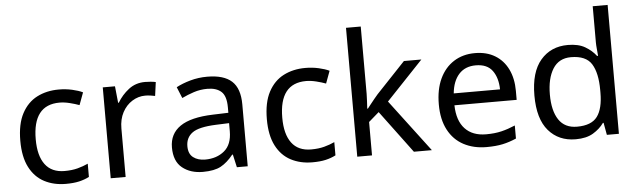

<svg xmlns="http://www.w3.org/2000/svg" viewBox="-48 -939 3744 1128"><g transform="rotate(-5 1823.5 -375.0)"><path d="M300 10Q229 10 173.5 -19Q118 -48 86.5 -109Q55 -170 55 -265Q55 -364 88 -426Q121 -488 177.5 -517Q234 -546 306 -546Q347 -546 385 -537.5Q423 -529 447 -517L420 -444Q396 -453 364 -461Q332 -469 304 -469Q146 -469 146 -266Q146 -169 184.5 -117.5Q223 -66 299 -66Q343 -66 376.5 -75Q410 -84 438 -97V-19Q411 -5 378.5 2.5Q346 10 300 10Z M815 -546Q830 -546 847.5 -544.5Q865 -543 878 -540L867 -459Q854 -462 838.5 -464Q823 -466 809 -466Q768 -466 732 -443.5Q696 -421 674.5 -380.5Q653 -340 653 -286V0H565V-536H637L647 -438H651Q677 -482 718 -514Q759 -546 815 -546Z M1181 -545Q1279 -545 1326 -502Q1373 -459 1373 -365V0H1309L1292 -76H1288Q1253 -32 1214.5 -11Q1176 10 1108 10Q1035 10 987 -28.5Q939 -67 939 -149Q939 -229 1002 -272.5Q1065 -316 1196 -320L1287 -323V-355Q1287 -422 1258 -448Q1229 -474 1176 -474Q1134 -474 1096 -461.5Q1058 -449 1025 -433L998 -499Q1033 -518 1081 -531.5Q1129 -545 1181 -545ZM1207 -259Q1107 -255 1068.5 -227Q1030 -199 1030 -148Q1030 -103 1057.5 -82Q1085 -61 1128 -61Q1196 -61 1241 -98.5Q1286 -136 1286 -214V-262Z M1754 10Q1683 10 1627.5 -19Q1572 -48 1540.5 -109Q1509 -170 1509 -265Q1509 -364 1542 -426Q1575 -488 1631.5 -517Q1688 -546 1760 -546Q1801 -546 1839 -537.5Q1877 -529 1901 -517L1874 -444Q1850 -453 1818 -461Q1786 -469 1758 -469Q1600 -469 1600 -266Q1600 -169 1638.5 -117.5Q1677 -66 1753 -66Q1797 -66 1830.5 -75Q1864 -84 1892 -97V-19Q1865 -5 1832.5 2.5Q1800 10 1754 10Z M2106 -363Q2106 -347 2104.5 -321Q2103 -295 2102 -276H2106Q2112 -284 2124 -299Q2136 -314 2148.5 -329.5Q2161 -345 2170 -355L2341 -536H2444L2227 -307L2459 0H2353L2167 -250L2106 -197V0H2019V-760H2106Z M2760 -546Q2829 -546 2878.5 -516Q2928 -486 2954.5 -431.5Q2981 -377 2981 -304V-251H2614Q2616 -160 2660.5 -112.5Q2705 -65 2785 -65Q2836 -65 2875.5 -74.5Q2915 -84 2957 -102V-25Q2916 -7 2876 1.5Q2836 10 2781 10Q2705 10 2646.5 -21Q2588 -52 2555.5 -113.5Q2523 -175 2523 -264Q2523 -352 2552.5 -415Q2582 -478 2635.5 -512Q2689 -546 2760 -546ZM2759 -474Q2696 -474 2659.5 -433.5Q2623 -393 2616 -321H2889Q2888 -389 2857 -431.5Q2826 -474 2759 -474Z M3307 10Q3207 10 3147 -59.5Q3087 -129 3087 -267Q3087 -405 3147.5 -475.5Q3208 -546 3308 -546Q3370 -546 3409.5 -523Q3449 -500 3474 -467H3480Q3479 -480 3476.5 -505.5Q3474 -531 3474 -546V-760H3562V0H3491L3478 -72H3474Q3450 -38 3410 -14Q3370 10 3307 10ZM3321 -63Q3406 -63 3440.5 -109.5Q3475 -156 3475 -250V-266Q3475 -366 3442 -419.5Q3409 -473 3320 -473Q3249 -473 3213.5 -416.5Q3178 -360 3178 -265Q3178 -169 3213.5 -116Q3249 -63 3321 -63Z"/></g></svg>

Font: Noto Sans Lisu
Style: Regular
Weight: 400
Designer: Monotype Design Team. David Williams.
Foundry: Monotype Imaging Inc.
Version: Version 2.102